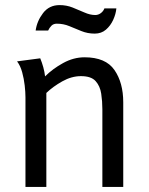

<svg xmlns="http://www.w3.org/2000/svg" viewBox="-20 -734 587 754"><path d="M138 -505Q145 -488 150 -470Q155 -452 157 -434Q187 -464 228 -486.5Q269 -509 312 -509Q395 -509 429.5 -459Q464 -409 464 -332V0H382V-305Q382 -336 377.5 -366Q373 -396 355.5 -415.5Q338 -435 298 -435Q261 -435 224.5 -414.5Q188 -394 162 -369V0H80V-352Q80 -372 77 -398.5Q74 -425 67 -450.5Q60 -476 47 -493ZM437 -701Q435 -679 424.5 -656Q414 -633 396 -617.5Q378 -602 352 -602Q324 -602 299.5 -612Q275 -622 252 -631.5Q229 -641 203 -641Q190 -641 182 -633Q174 -625 169 -614H120Q125 -651 149 -682.5Q173 -714 214 -714Q241 -714 265 -704.5Q289 -695 311.5 -685Q334 -675 354 -675Q366 -675 376 -682.5Q386 -690 390 -701Z"/></svg>

Font: Rosario Light
Style: Regular
Weight: 300
Designer: Hector Gatti
Foundry: Omnibus Type
Version: Version 1.101; ttfautohint (v1.8.1.43-b0c9)